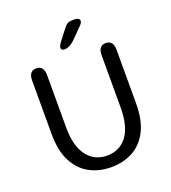

<svg xmlns="http://www.w3.org/2000/svg" viewBox="-144 -901 909 1019"><g transform="rotate(-20 310.0 -392.0)"><path d="M310.5 10.5Q244 10.5 190 -17.8Q136 -46 103.8 -106.8Q71.5 -167.5 71.5 -265V-565Q71.5 -619 113.5 -619Q156 -619 156 -565V-270Q156 -165 197.5 -110Q239 -55 310.5 -55Q382.5 -55 423.2 -110Q464 -165 464 -270V-565Q464 -619 506.5 -619Q548.5 -619 548.5 -565V-265Q548.5 -167.5 516.8 -106.8Q485 -46 431.2 -17.8Q377.5 10.5 310.5 10.5ZM289.5 -662Q282.5 -662 277 -665.8Q271.5 -669.5 271.5 -677Q271.5 -687.5 287.5 -709L329.5 -763.5Q342.5 -781 352.8 -787.2Q363 -793.5 383 -793.5H397.5Q408 -793.5 415 -788.5Q422 -783.5 422 -775.5Q422 -764 408 -751L348 -690Q332.5 -676 318.2 -669Q304 -662 289.5 -662Z"/></g></svg>

Font: Sono
Style: Regular
Weight: 400
Designer: Tyler Finck
Foundry: Tyler Finck
Version: Version 2.112